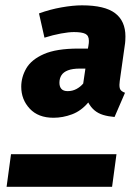

<svg xmlns="http://www.w3.org/2000/svg" viewBox="-20 -714 530 734"><path d="M293.4 -693.6Q380.5 -693.6 420 -663.6Q459.5 -633.6 459.5 -574.7Q459.5 -567.7 459 -558.3Q458.5 -548.9 456.9 -539.9L437.8 -404.4Q435.4 -388.7 437.8 -377.2Q440.2 -365.7 457.9 -359.3L417.9 -266.8Q393.7 -268.8 374.4 -274.6Q355.1 -280.5 341.1 -292.3Q327 -304.2 317.4 -322.2Q290.1 -289.9 255.2 -276.9Q220.2 -263.8 184.5 -263.8Q126.1 -263.8 93.7 -298.6Q61.2 -333.4 61.2 -382.4Q61.2 -419.3 80.6 -452.8Q100.1 -486.3 147.8 -507.3Q195.6 -528.3 279.8 -528.3H316.1L317.8 -537.8Q319.1 -544.6 319.5 -549.3Q319.8 -553.9 319.8 -557.9Q319.8 -577.8 306.4 -584.6Q292.9 -591.4 262.8 -591.4Q243 -591.4 213 -585.9Q183 -580.4 150 -570L129.1 -662.7Q170.8 -678 215 -685.8Q259.1 -693.6 293.4 -693.6ZM298.1 -394.7 306.5 -451.8H285.2Q257.1 -451.8 239.8 -445.1Q222.6 -438.5 214.9 -426.3Q207.2 -414.2 207.2 -397.5Q207.2 -382.6 214.8 -374.1Q222.5 -365.6 238.7 -365.6Q257 -365.6 272.3 -373.8Q287.5 -382 298.1 -394.7ZM408.5 0H5.2L22.1 -124.5H425.3Z"/></svg>

Font: Fira Sans Variable
Style: Italic
Weight: 397
Italic angle: -8°
Designer: Carrois Corporate & Edenspiekermann AG
Foundry: Carrois Corporate GbR & Edenspiekermann AG
Version: Version 4.202